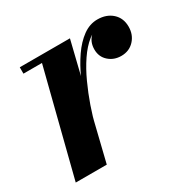

<svg xmlns="http://www.w3.org/2000/svg" viewBox="-114 -580 686 691"><g transform="rotate(-30 229.0 -235.0)"><path d="M12 0 122 -433.5H45V-460H253.5L141 0ZM159 -139Q168.5 -181 183 -227Q197.5 -273 216.8 -316Q236 -359 260 -393.8Q284 -428.5 312.2 -449Q340.5 -469.5 372.5 -469.5Q410 -469.5 433.8 -448Q457.5 -426.5 457.5 -391Q457.5 -357.5 436.5 -335Q415.5 -312.5 382.5 -312.5Q352 -312.5 330.8 -331.5Q309.5 -350.5 309.5 -381Q309.5 -412.5 330.2 -432.2Q351 -452 384 -452Q416 -452 436.2 -436.5Q456.5 -421 456.5 -391L430 -391.5Q430 -416 414.5 -430Q399 -444 372 -444Q344 -444 318.8 -424Q293.5 -404 271 -370.8Q248.5 -337.5 230 -297Q211.5 -256.5 197.2 -215.5Q183 -174.5 174.5 -139Z"/></g></svg>

Font: Bodoni Moda 9pt
Style: Bold Italic
Weight: 700
Italic angle: -13°
Designer: Owen Earl
Foundry: indestructible type
Version: Version 2.004